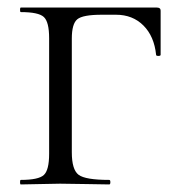

<svg xmlns="http://www.w3.org/2000/svg" viewBox="-20 -488 470 508"><path d="M35 0Q33 0 33 -6Q33 -12 35 -12Q82 -12 96 -25Q110 -38 110 -81V-387Q110 -430 96 -443Q82 -456 35 -456Q33 -456 33 -462Q33 -468 35 -468H395Q405 -468 405 -460V-343Q405 -340 399 -340Q393 -340 393 -343Q388 -392 359.5 -420.5Q331 -449 287 -449H249Q199 -449 184.5 -437Q170 -425 170 -386V-85Q170 -39 188 -25.5Q206 -12 269 -12Q272 -12 272 -6Q272 0 269 0Q252 0 209 -1Q166 -2 139 -2Q121 -2 86.5 -1Q52 0 35 0Z"/></svg>

Font: Cormorant SC
Style: Regular
Weight: 400
Designer: Christian Thalmann (Catharsis Fonts)
Version: Version 1.000;PS 002.000;hotconv 1.0.88;makeotf.lib2.5.64775